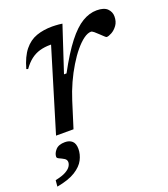

<svg xmlns="http://www.w3.org/2000/svg" viewBox="-154 -596 809 925"><g transform="rotate(-20 250.5 -133.0)"><path d="M186.5 -420.5Q185.5 -420.5 184 -420.5Q182.5 -420.5 181 -420.5Q152.5 -420.5 128 -413.5Q103.5 -406.5 82.5 -390.5Q61.5 -374.5 42.5 -347.5L34 -350.5Q50.5 -409.5 77 -442.2Q103.5 -475 139.8 -487.8Q176 -500.5 221 -500.5Q229 -500.5 237.5 -500Q246 -499.5 255 -498.8Q264 -498 272.5 -496.5L196 -264.5H209Q257 -353.5 297.2 -405Q337.5 -456.5 374.5 -478.5Q411.5 -500.5 448.5 -500.5Q486.5 -500.5 503.2 -483.8Q520 -467 520 -444Q520 -417 507 -399Q494 -381 477.5 -372Q461 -363 451 -363Q448.5 -363 440.5 -370.5Q432.5 -378 422.5 -387.5Q412.5 -397.5 403 -405.2Q393.5 -413 388 -413Q371 -413 350 -397.8Q329 -382.5 306.8 -355.8Q284.5 -329 262.8 -293.2Q241 -257.5 222.2 -216.2Q203.5 -175 190 -132L148.5 0H59ZM24.5 96.5Q24.5 78.5 40 61.2Q55.5 44 88 44Q111 44 124.8 56.5Q138.5 69 138.5 96.5Q138.5 124.5 124.5 151.8Q110.5 179 76.2 200.5Q42 222 -19 233L-16 201Q20 193.5 38.5 183Q57 172.5 64 161.2Q71 150 71 140Q71 127 59.2 120Q47.5 113 36 108Q24.5 103 24.5 96.5Z"/></g></svg>

Font: Newsreader 9pt
Style: Italic
Weight: 400
Italic angle: -17°
Designer: Hugues Gentile
Foundry: Production Type
Version: Version 1.003